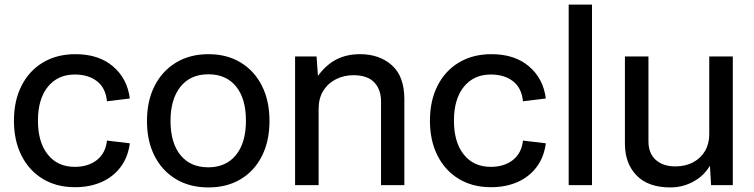

<svg xmlns="http://www.w3.org/2000/svg" viewBox="-20 -810 3297 840"><path d="M308 9Q227 9 167 -27.5Q107 -64 74 -129.5Q41 -195 41 -282Q41 -370 74.5 -435.5Q108 -501 168.5 -537Q229 -573 310 -573Q412 -573 474.5 -519.5Q537 -466 548 -379L448 -367Q442 -426 404 -455Q366 -484 307 -484Q233 -484 189.5 -430.5Q146 -377 146 -282Q146 -188 189 -134Q232 -80 307 -80Q366 -80 404 -110Q442 -140 448 -195L548 -183Q540 -122 507.5 -79Q475 -36 424 -13.5Q373 9 308 9Z M892 10Q810 10 749.5 -26.5Q689 -63 656 -128Q623 -193 623 -280Q623 -369 656.5 -434.5Q690 -500 750.5 -536.5Q811 -573 892 -573Q973 -573 1033 -536.5Q1093 -500 1126 -434.5Q1159 -369 1159 -281Q1159 -193 1126 -127.5Q1093 -62 1033 -26Q973 10 892 10ZM891 -78Q969 -78 1012.5 -132Q1056 -186 1056 -282Q1056 -379 1012.5 -432Q969 -485 892 -485Q813 -485 769.5 -430.5Q726 -376 726 -281Q726 -185 769.5 -131.5Q813 -78 891 -78Z M1271 0V-563H1365L1371 -478Q1407 -527 1452 -550Q1497 -573 1555 -573Q1640 -573 1694.5 -524.5Q1749 -476 1749 -376V0H1647V-366Q1647 -419 1617 -450Q1587 -481 1526 -481Q1485 -481 1450 -463.5Q1415 -446 1394.5 -413Q1374 -380 1374 -334V0Z M2128 9Q2047 9 1987 -27.5Q1927 -64 1894 -129.5Q1861 -195 1861 -282Q1861 -370 1894.5 -435.5Q1928 -501 1988.5 -537Q2049 -573 2130 -573Q2232 -573 2294.5 -519.5Q2357 -466 2368 -379L2268 -367Q2262 -426 2224 -455Q2186 -484 2127 -484Q2053 -484 2009.5 -430.5Q1966 -377 1966 -282Q1966 -188 2009 -134Q2052 -80 2127 -80Q2186 -80 2224 -110Q2262 -140 2268 -195L2368 -183Q2360 -122 2327.5 -79Q2295 -36 2244 -13.5Q2193 9 2128 9Z M2468 0V-790H2570V0Z M2913 10Q2816 10 2765 -42.5Q2714 -95 2714 -182V-563H2817V-191Q2817 -139 2849 -110.5Q2881 -82 2934 -82Q2979 -82 3012.5 -100Q3046 -118 3064.5 -149.5Q3083 -181 3083 -223V-563H3186V0H3091L3086 -85Q3060 -41 3013.5 -15.5Q2967 10 2913 10Z"/></svg>

Font: BDO Grotesk
Style: Regular
Weight: 400
Designer: Deni Anggara
Foundry: Lokal Container
Version: Version 2.000